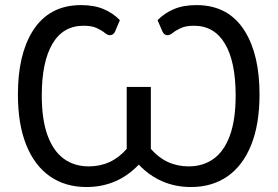

<svg xmlns="http://www.w3.org/2000/svg" viewBox="-20 -744 1116 772"><path d="M748 8Q624 8 538 -82Q452 8 327.5 8Q242.5 8 180.8 -35Q119 -78 85.5 -161.2Q52 -244.5 52 -364.5Q52 -523.5 111 -618.5Q176.5 -723.5 306 -723.5Q359 -723.5 397 -707.2Q435 -691 462 -663L442 -615.5Q434.5 -602.5 421.5 -602.5Q413 -602.5 401 -612Q389.5 -621.5 369.5 -631Q349.5 -640.5 316 -640.5Q233.5 -640.5 190.8 -567.8Q148 -495 148 -360.5Q148 -262 171.5 -198.8Q195 -135.5 237.2 -105.2Q279.5 -75 336.5 -75Q428.5 -75 489.5 -145.5V-394.5H586.5V-145.5Q647.5 -75 739 -75Q796 -75 838.5 -105.2Q881 -135.5 904.2 -198.8Q927.5 -262 927.5 -360.5Q927.5 -496 884.5 -568.2Q841.5 -640.5 760 -640.5Q727 -640.5 707 -631Q687 -622 675 -612Q663 -602.5 654 -602.5Q647.5 -602.5 643 -605.2Q638.5 -608 634 -615.5L613.5 -663Q641 -691 679 -707.2Q717 -723.5 770 -723.5Q899.5 -723.5 964.5 -618.5Q1023.5 -523.5 1023.5 -364.5Q1023.5 -244.5 990 -161.2Q956.5 -78 894.8 -35Q833 8 748 8Z"/></svg>

Font: Verano Sans
Style: Regular
Weight: 400
Designer: Lukasz Dziedzic with Adam Twardoch and Botio Nikoltchev
Foundry: tyPoland Lukasz Dziedzic
Version: Version 3.001;December 28, 2019;FontCreator 12.0.0.2547 64-b